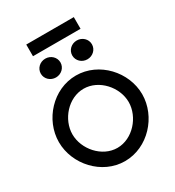

<svg xmlns="http://www.w3.org/2000/svg" viewBox="-213 -1030 1067 1168"><g transform="rotate(-30 320.5 -446.5)"><path d="M153 -904V-822H487V-904ZM431 -640C469 -640 500 -669 500 -706C500 -743 469 -772 431 -772C393 -772 362 -743 362 -706C362 -669 393 -640 431 -640ZM210 -640C248 -640 279 -669 279 -706C279 -743 248 -772 210 -772C172 -772 141 -743 141 -706C141 -669 172 -640 210 -640ZM320 -497C428 -497 518 -394 518 -290C518 -186 428 -82 320 -82C212 -82 123 -186 123 -290C123 -394 212 -497 320 -497ZM320 11C482 11 613 -134 613 -290C613 -446 482 -590 320 -590C158 -590 28 -446 28 -290C28 -134 158 11 320 11Z"/></g></svg>

Font: Charger
Style: Bd
Weight: 400
Designer: Jasper
Foundry: Cannot Into Space Fonts
Version: Version 0.98